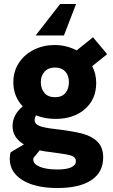

<svg xmlns="http://www.w3.org/2000/svg" viewBox="-20 -729 565 964"><path d="M29 68Q29 51 33 36L100 -4Q43 -38 43 -96Q43 -152 94 -195Q47 -245 47 -316Q47 -371 75 -413.5Q103 -456 150.5 -479.5Q198 -503 254 -503Q313 -503 365 -476L447 -542L518 -457L443 -397Q463 -359 463 -312Q463 -231 406.5 -181.5Q350 -132 259 -132Q205 -132 161 -150Q154 -138 154 -127Q154 -106 178.5 -96.5Q203 -87 258 -81Q343 -71 391.5 -58.5Q440 -46 469 -18Q498 10 498 62Q498 136 438.5 175.5Q379 215 269 215Q157 215 93 175.5Q29 136 29 68ZM326 -317Q326 -350 307.5 -370Q289 -390 256 -390Q223 -390 204 -369.5Q185 -349 185 -317Q185 -284 203 -262.5Q221 -241 256 -241Q291 -241 308.5 -262Q326 -283 326 -317ZM269 122Q314 122 337.5 111Q361 100 361 80Q361 66 350 58.5Q339 51 314 46.5Q289 42 236 35Q208 32 179 26L148 64L147 72Q147 95 180 108.5Q213 122 269 122ZM282 -709H362L301 -551H159Z"/></svg>

Font: Hanken Grotesk ExtraBold
Style: Regular
Weight: 800
Designer: Alfredo Marco Pradil
Foundry: Hanken Design Co.
Version: Version 3.014